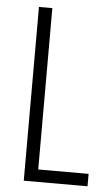

<svg xmlns="http://www.w3.org/2000/svg" viewBox="-52 -750 460 786"><g transform="rotate(5 178.0 -357.0)"><path d="M76 0V-714H131V-51H338V0Z"/></g></svg>

Font: Noto Sans Khmer ExtraCondensed Light
Style: Regular
Weight: 300
Width: 2
Designer: Danh Hong and the Monotype Design Team
Foundry: Monotype Imaging Inc.
Version: Version 2.004; ttfautohint (v1.8.4.7-5d5b)